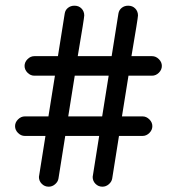

<svg xmlns="http://www.w3.org/2000/svg" viewBox="-20 -666 638 691"><path d="M120.1 -29.3 143.6 -176.8H69.3Q55.7 -176.8 44.9 -187.5Q34.2 -198.2 34.2 -211.9Q34.2 -225.6 44.9 -236.3Q55.7 -247.1 69.3 -247.1H154.3L177.7 -393.6H103.5Q89.8 -393.6 79.1 -404.3Q68.4 -415 68.4 -428.7Q68.4 -442.4 79.1 -453.1Q89.8 -463.9 103.5 -463.9H188.5L212.9 -617.2Q214.8 -629.9 224.6 -637.7Q234.4 -645.5 248 -645.5Q263.7 -645.5 273.4 -635.3Q283.2 -625 283.2 -610.4Q283.2 -601.6 259.8 -463.9H381.8L406.2 -617.2Q408.2 -629.9 418 -637.7Q427.7 -645.5 441.4 -645.5Q457 -645.5 466.8 -635.3Q476.6 -625 476.6 -610.4Q476.6 -601.6 453.1 -463.9H527.3Q541 -463.9 551.8 -453.1Q562.5 -442.4 562.5 -428.7Q562.5 -415 551.8 -404.3Q541 -393.6 527.3 -393.6H442.4L418.9 -247.1H493.2Q506.8 -247.1 517.6 -236.3Q528.3 -225.6 528.3 -211.9Q528.3 -198.2 517.6 -187.5Q506.8 -176.8 493.2 -176.8H408.2L383.8 -23.4Q381.8 -11.7 371.6 -2.9Q361.3 5.9 348.6 5.9Q334 5.9 323.7 -4.4Q313.5 -14.6 313.5 -29.3L336.9 -176.8H214.8L190.4 -23.4Q188.5 -11.7 178.2 -2.9Q168 5.9 155.3 5.9Q140.6 5.9 130.4 -4.4Q120.1 -14.6 120.1 -29.3ZM371.1 -393.6H249L225.6 -247.1H347.7Z"/></svg>

Font: jf-openhuninn-1.0
Style: Regular
Weight: 400
Designer: [Kosugi Maru]
      Designed by Motoya company      

      [Varela Round]
      Joe Prince(Latin component); Avraham Co
Foundry: justfont CO.,LTD.
Version: 1.0